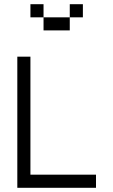

<svg xmlns="http://www.w3.org/2000/svg" viewBox="-20 -895 540 915"><path d="M437.5 0V-62.5H125V-625H62.5Q62.5 -625 62.5 0ZM375 -812.5V-875H312.5V-812.5H187.5V-750H312.5V-812.5ZM187.5 -812.5V-875H125V-812.5Z"/></svg>

Font: BFUnifontExMono
Style: Regular
Weight: 500
Version: Version 15.0.06